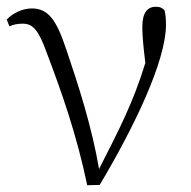

<svg xmlns="http://www.w3.org/2000/svg" viewBox="-20 -542 565 568"><path d="M238 6 275 5C375 -163 471 -360 471 -469C471 -485 470 -497 467 -511C461 -518 454 -522 441 -522C415 -522 401 -503 401 -462C401 -437 404 -404 410 -356C374 -238 332 -158 273 -42C252 -166 212 -290 176 -396C147 -483 123 -517 74 -517C48 -517 18 -504 0 -484L8 -464C18 -469 31 -472 47 -472C77 -472 94 -454 119 -384C161 -273 207 -144 238 6Z"/></svg>

Font: Noto Serif CJK HK ExtraLight
Style: Regular
Weight: 200
Designer: Ryoko NISHIZUKA 西塚涼子 (kana & ideographs); Frank Grießhammer (Latin, Greek & Cyrillic); Wenlong ZHANG 张文龙 (bopomofo); San
Foundry: Adobe
Version: Version 2.001;hotconv 1.1.0;makeotfexe 2.6.0